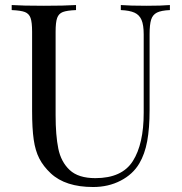

<svg xmlns="http://www.w3.org/2000/svg" viewBox="-20 -728 722 762"><path d="M573.7 -591.8V-291Q573.7 -219.2 564.2 -167.7Q554.7 -116.2 532.7 -79.1Q507.3 -36.1 458.7 -11Q410.2 14.2 349.6 14.2Q239.7 14.2 181.6 -40Q151.9 -67.9 136 -98.9Q120.1 -129.9 113.8 -173.8Q107.4 -217.8 107.4 -288.1V-602.1Q107.4 -639.6 101.3 -656.7Q95.2 -673.8 78.9 -680.2Q62.5 -686.5 26.4 -688V-708Q68.8 -705.1 154.3 -705.1Q234.9 -705.1 281.7 -708V-688Q245.6 -686.5 229.2 -680.2Q212.9 -673.8 206.8 -656.7Q200.7 -639.6 200.7 -602.1V-271Q200.7 -190.9 211.4 -138.2Q222.2 -85.4 256.6 -53.2Q291 -21 358.4 -21Q464.4 -21 507.3 -88.9Q550.3 -156.7 550.3 -279.8V-591.8Q550.3 -628.9 541.7 -648.9Q533.2 -668.9 513.9 -677.7Q494.6 -686.5 459.5 -688V-708Q495.6 -705.1 561.5 -705.1Q621.6 -705.1 654.3 -708V-688Q619.6 -686.5 602.8 -678Q585.9 -669.4 579.8 -649.9Q573.7 -630.4 573.7 -591.8Z"/></svg>

Font: TypoPRO Playfair Display
Style: Regular
Weight: 400
Designer: Claus Eggers Sørensen
Foundry: Claus Eggers Sørensen
Version: Version 1.004;PS 001.004;hotconv 1.0.70;makeotf.lib2.5.58329